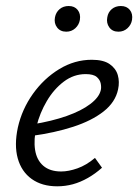

<svg xmlns="http://www.w3.org/2000/svg" viewBox="-20 -627 471 655"><path d="M175.1 8.6Q123 8.6 88 -16.5Q53.1 -41.6 40.5 -86.9Q28 -132.2 41 -192.5Q55 -254.5 92.4 -307Q129.9 -359.5 182.2 -391.3Q234.5 -423.1 293.2 -423.1Q332.9 -423.1 354.1 -408.3Q375.3 -393.6 381.9 -370.7Q388.4 -347.8 382.9 -322.4Q373.8 -278.5 333.3 -246.7Q292.8 -215 229.7 -194.5Q166.6 -174 88.5 -163.4L90.6 -202.7Q157.3 -213.6 207.5 -231.3Q257.6 -249 287.8 -272Q318.1 -294.9 323.8 -319.3Q326.1 -329 323.7 -341.8Q321.3 -354.6 310 -364.4Q298.7 -374.2 272.2 -374.2Q231.6 -374.2 197.7 -348.6Q163.7 -322.9 139.8 -282.4Q115.9 -241.9 104.7 -196.8Q94.3 -150.6 99.7 -115.8Q105.1 -81 127.7 -61.5Q150.4 -42 188.7 -42Q213.8 -42 244.2 -52.7Q274.6 -63.4 304 -88.3L328 -54.8Q305.4 -34.5 279.9 -20Q254.5 -5.5 228.5 1.6Q202.5 8.6 175.1 8.6ZM206.2 -518.9Q185.6 -518.9 174.7 -533.4Q163.7 -547.8 167.5 -567.9Q170.8 -585.2 183.4 -595.9Q196 -606.5 214.4 -606.5Q234.4 -606.5 245 -593.1Q255.7 -579.7 252.5 -559.2Q249.7 -542.4 236.9 -530.6Q224 -518.9 206.2 -518.9ZM384.1 -518.9Q363.5 -518.9 352.9 -533.6Q342.2 -548.4 346 -567.9Q348.7 -585.2 361.3 -595.9Q373.9 -606.5 392.3 -606.5Q412.3 -606.5 423 -593.1Q433.6 -579.7 430.4 -559.2Q427.6 -542.4 414.8 -530.6Q401.9 -518.9 384.1 -518.9Z"/></svg>

Font: Ysabeau
Style: Bold Italic
Weight: 700
Italic angle: -12°
Designer: Christian Thalmann (Catharsis Fonts)
Version: Version 2.002